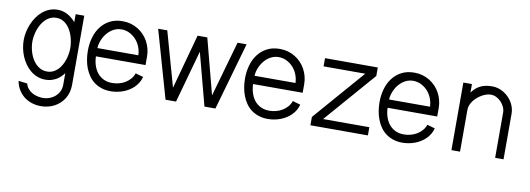

<svg xmlns="http://www.w3.org/2000/svg" viewBox="-57 -857 3885 1407"><g transform="rotate(10 1885.5 -153.5)"><path d="M478.5 -502.9H414.6V-443.8Q400.9 -459 386.2 -471.4Q371.6 -483.9 355 -492.9Q338.4 -502 320.1 -507.1Q301.8 -512.2 280.3 -512.2Q247.6 -512.2 219.2 -501Q190.9 -489.7 168 -470.5Q145 -451.2 127.2 -425.3Q109.4 -399.4 97.2 -370.4Q85 -341.3 78.6 -310.3Q72.3 -279.3 72.3 -250Q72.3 -220.2 78.4 -189.5Q84.5 -158.7 96.7 -129.9Q108.9 -101.1 126.7 -75.9Q144.5 -50.8 167.5 -32Q190.4 -13.2 218.8 -2.4Q247.1 8.3 280.3 8.3Q300.8 8.3 319.8 3.2Q338.9 -2 356.2 -11.2Q373.5 -20.5 388.2 -34.2Q402.8 -47.9 414.6 -64.5V22Q414.6 49.3 403.8 71.5Q393.1 93.8 375 109.6Q356.9 125.5 333.3 134.3Q309.6 143.1 283.7 143.1Q262.7 143.1 241.7 138.2Q220.7 133.3 202.9 123Q185.1 112.8 171.9 96.9Q158.7 81.1 152.8 59.1L87.4 50.8Q93.8 86.9 111.1 115.5Q128.4 144 153.8 164.1Q179.2 184.1 211.4 194.6Q243.7 205.1 279.3 205.1Q307.6 205.1 333.3 198.7Q358.9 192.4 380.9 180.4Q402.8 168.5 420.9 151.4Q439 134.3 451.9 113Q464.8 91.8 471.7 66.4Q478.5 41 478.5 12.7ZM418.9 -250Q418.9 -230 415.3 -207.5Q411.6 -185.1 404.3 -163.1Q397 -141.1 385.7 -121.3Q374.5 -101.6 359.1 -86.2Q343.8 -70.8 324 -61.8Q304.2 -52.7 280.3 -52.7Q255.9 -52.7 235.8 -61.5Q215.8 -70.3 200 -85.2Q184.1 -100.1 172.1 -119.9Q160.2 -139.6 152.3 -161.6Q144.5 -183.6 140.6 -206.3Q136.7 -229 136.7 -250Q136.7 -270.5 140.6 -293.5Q144.5 -316.4 152.3 -338.9Q160.2 -361.3 172.1 -381.8Q184.1 -402.3 200 -418Q215.8 -433.6 235.8 -442.9Q255.9 -452.1 280.3 -452.1Q305.2 -452.1 325 -442.9Q344.7 -433.6 360.1 -417.7Q375.5 -401.9 386.7 -381.3Q397.9 -360.8 405 -338.4Q412.1 -315.9 415.5 -293Q418.9 -270 418.9 -250Z M922.9 -152.3Q914.6 -127.9 898.2 -109.4Q881.8 -90.8 860.6 -78.1Q839.4 -65.4 814.7 -59.1Q790 -52.7 765.1 -52.7Q728 -52.7 700.2 -66.4Q672.4 -80.1 653.8 -103.5Q635.3 -127 625.2 -158.2Q615.2 -189.5 614.3 -224.6H983.4V-288.1Q983.4 -318.8 975.8 -347.2Q968.3 -375.5 954.6 -400.4Q940.9 -425.3 921.1 -445.8Q901.4 -466.3 877 -481.2Q852.5 -496.1 824.2 -504.2Q795.9 -512.2 764.2 -512.2Q709.5 -512.2 669.2 -491.2Q628.9 -470.2 602.1 -434.8Q575.2 -399.4 562 -353Q548.8 -306.6 548.8 -255.9Q548.8 -221.7 554.2 -189Q559.6 -156.2 571 -126.7Q582.5 -97.2 599.9 -72.3Q617.2 -47.4 641.1 -29.5Q665 -11.7 695.8 -1.5Q726.6 8.8 764.2 8.8Q787.6 8.8 811 4.6Q834.5 0.5 856.7 -7.8Q878.9 -16.1 898.7 -28.3Q918.5 -40.5 934.8 -56.6Q951.2 -72.8 963.1 -92.5Q975.1 -112.3 981 -135.7ZM614.3 -286.1Q615.2 -305.7 620.8 -325.2Q626.5 -344.7 636 -363.3Q645.5 -381.8 658.9 -397.9Q672.4 -414.1 688.7 -426Q705.1 -438 724.1 -444.8Q743.2 -451.7 764.2 -451.7Q797.9 -451.7 825.9 -437.5Q854 -423.3 874.5 -400.4Q895 -377.4 906.5 -347.7Q918 -317.9 918.9 -286.1Z M1028.3 -502.9 1171.9 0H1250Q1277.3 -97.7 1304.2 -194.8Q1331.1 -292 1358.4 -390.1L1461.4 0H1543L1686.5 -502.9H1619.1L1502 -90.3L1394 -502.9H1321.8L1210.4 -96.2L1096.2 -502.9Z M2092.3 -152.3Q2084 -127.9 2067.6 -109.4Q2051.3 -90.8 2030 -78.1Q2008.8 -65.4 1984.1 -59.1Q1959.5 -52.7 1934.6 -52.7Q1897.5 -52.7 1869.6 -66.4Q1841.8 -80.1 1823.2 -103.5Q1804.7 -127 1794.7 -158.2Q1784.7 -189.5 1783.7 -224.6H2152.8V-288.1Q2152.8 -318.8 2145.3 -347.2Q2137.7 -375.5 2124 -400.4Q2110.4 -425.3 2090.6 -445.8Q2070.8 -466.3 2046.4 -481.2Q2022 -496.1 1993.7 -504.2Q1965.3 -512.2 1933.6 -512.2Q1878.9 -512.2 1838.6 -491.2Q1798.3 -470.2 1771.5 -434.8Q1744.6 -399.4 1731.4 -353Q1718.3 -306.6 1718.3 -255.9Q1718.3 -221.7 1723.6 -189Q1729 -156.2 1740.5 -126.7Q1752 -97.2 1769.3 -72.3Q1786.6 -47.4 1810.5 -29.5Q1834.5 -11.7 1865.2 -1.5Q1896 8.8 1933.6 8.8Q1957 8.8 1980.5 4.6Q2003.9 0.5 2026.1 -7.8Q2048.3 -16.1 2068.1 -28.3Q2087.9 -40.5 2104.2 -56.6Q2120.6 -72.8 2132.6 -92.5Q2144.5 -112.3 2150.4 -135.7ZM1783.7 -286.1Q1784.7 -305.7 1790.3 -325.2Q1795.9 -344.7 1805.4 -363.3Q1814.9 -381.8 1828.4 -397.9Q1841.8 -414.1 1858.2 -426Q1874.5 -438 1893.6 -444.8Q1912.6 -451.7 1933.6 -451.7Q1967.3 -451.7 1995.4 -437.5Q2023.4 -423.3 2043.9 -400.4Q2064.5 -377.4 2075.9 -347.7Q2087.4 -317.9 2088.4 -286.1Z M2677.7 -61H2333.5L2662.6 -439.5V-502.9H2270V-441.9H2580.1L2250 -62V0H2677.7Z M3093.3 -152.3Q3085 -127.9 3068.6 -109.4Q3052.2 -90.8 3031 -78.1Q3009.8 -65.4 2985.1 -59.1Q2960.4 -52.7 2935.5 -52.7Q2898.4 -52.7 2870.6 -66.4Q2842.8 -80.1 2824.2 -103.5Q2805.7 -127 2795.7 -158.2Q2785.6 -189.5 2784.7 -224.6H3153.8V-288.1Q3153.8 -318.8 3146.2 -347.2Q3138.7 -375.5 3125 -400.4Q3111.3 -425.3 3091.6 -445.8Q3071.8 -466.3 3047.4 -481.2Q3022.9 -496.1 2994.6 -504.2Q2966.3 -512.2 2934.6 -512.2Q2879.9 -512.2 2839.6 -491.2Q2799.3 -470.2 2772.5 -434.8Q2745.6 -399.4 2732.4 -353Q2719.2 -306.6 2719.2 -255.9Q2719.2 -221.7 2724.6 -189Q2730 -156.2 2741.5 -126.7Q2752.9 -97.2 2770.3 -72.3Q2787.6 -47.4 2811.5 -29.5Q2835.4 -11.7 2866.2 -1.5Q2897 8.8 2934.6 8.8Q2958 8.8 2981.4 4.6Q3004.9 0.5 3027.1 -7.8Q3049.3 -16.1 3069.1 -28.3Q3088.9 -40.5 3105.2 -56.6Q3121.6 -72.8 3133.5 -92.5Q3145.5 -112.3 3151.4 -135.7ZM2784.7 -286.1Q2785.6 -305.7 2791.3 -325.2Q2796.9 -344.7 2806.4 -363.3Q2815.9 -381.8 2829.3 -397.9Q2842.8 -414.1 2859.1 -426Q2875.5 -438 2894.5 -444.8Q2913.6 -451.7 2934.6 -451.7Q2968.3 -451.7 2996.3 -437.5Q3024.4 -423.3 3044.9 -400.4Q3065.4 -377.4 3076.9 -347.7Q3088.4 -317.9 3089.4 -286.1Z M3299.3 -502.9V0H3363.3V-313Q3363.3 -330.1 3370.1 -346.9Q3377 -363.8 3388.4 -379.2Q3399.9 -394.5 3415 -407.5Q3430.2 -420.4 3447 -430.2Q3463.9 -439.9 3481.2 -445.3Q3498.5 -450.7 3514.2 -450.7Q3535.6 -450.7 3555.4 -440.7Q3575.2 -430.7 3590.6 -414.6Q3606 -398.4 3615.2 -377.9Q3624.5 -357.4 3624.5 -336.4V0H3687V-339.8Q3687 -362.8 3680.4 -384.3Q3673.8 -405.8 3662.1 -425Q3650.4 -444.3 3634.3 -460.2Q3618.2 -476.1 3598.9 -487.8Q3579.6 -499.5 3558.1 -505.9Q3536.6 -512.2 3514.2 -512.2Q3488.8 -512.2 3467.8 -508.3Q3446.8 -504.4 3428.5 -495.8Q3410.2 -487.3 3394 -473.6Q3377.9 -460 3363.3 -439.9V-502.9Z"/></g></svg>

Font: Saysettha
Style: Regular
Weight: 400
Designer: John M. Durdin
Foundry: Lao Script for Windows
Version: Version 2.201